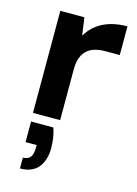

<svg xmlns="http://www.w3.org/2000/svg" viewBox="-123 -605 683 956"><g transform="rotate(15 218.0 -127.0)"><path d="M69 0V-526H193L206 -435Q226 -469 256 -492Q286 -515 325 -526.5Q364 -538 412 -538V-390H336Q310 -390 287 -384Q264 -378 246.5 -363.5Q229 -349 219 -324Q209 -299 209 -262V0ZM78 284V228Q104 228 116 212.5Q128 197 128 165V150H71V44H186Q195 71 198.5 97Q202 123 202 146Q202 210 171 247Q140 284 78 284Z"/></g></svg>

Font: DM Sans 9pt ExtraBold
Style: Regular
Weight: 800
Version: Version 4.004;gftools[0.9.30]